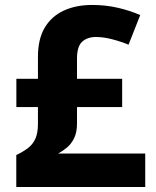

<svg xmlns="http://www.w3.org/2000/svg" viewBox="-20 -744 621 764"><path d="M346.8 -724.3Q400.5 -724.3 449.2 -713Q497.9 -701.7 538 -684L491.5 -566.2Q456.7 -580.2 423.6 -588.5Q390.5 -596.8 361.6 -596.8Q327.5 -596.8 307 -578Q286.4 -559.3 286.4 -510.8V-430.5H466.1V-318H286.4V-252.4Q286.4 -217.8 275.2 -194.7Q264 -171.5 246.8 -157.2Q229.7 -142.9 211.7 -133.2H557.9V0H44.8V-127.2Q72.5 -140.3 91.4 -154.8Q110.4 -169.3 120.7 -192Q131 -214.8 131 -251.4V-318H45.1V-430.5H131V-517.8Q131 -588.6 158 -634Q185 -679.3 233.7 -701.8Q282.4 -724.3 346.8 -724.3Z"/></svg>

Font: Noto Sans Oriya
Style: Regular
Weight: 400
Designer: Amélie Bonet and Sol Matas
Foundry: Google LLC
Version: Version 2.006